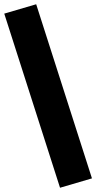

<svg xmlns="http://www.w3.org/2000/svg" viewBox="-42 -795 452 902"><path d="M-22 -731 128 -775 390 43 240 87Z"/></svg>

Font: Nunito Sans Heavy
Style: Regular
Weight: 400
Designer: Vernon Adams
Foundry: Vernon Adams
Version: Version 2.500